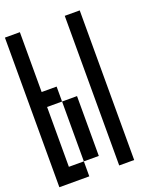

<svg xmlns="http://www.w3.org/2000/svg" viewBox="-153 -1003 806 1005"><g transform="rotate(-20 250.0 -500.5)"><path d="M0 -83.3V-916.7H83.3V-583.3H166.7V-500H83.3V-166.7H166.7V-83.3ZM166.7 -166.7V-500H250V-166.7ZM333.3 -83.3V-916.7H416.7V-83.3Z"/></g></svg>

Font: GalmuriMono11 Regular
Style: Regular
Weight: 400
Designer: Lee Minseo (quiple)
Version: Version 2.399;hotconv 1.1.1;makeotfexe 2.6.0 DEVELOPMENT